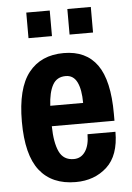

<svg xmlns="http://www.w3.org/2000/svg" viewBox="-53 -763 562 815"><g transform="rotate(-5 228.0 -355.5)"><path d="M237 12Q136 12 83.5 -54.5Q31 -121 31 -263Q31 -405 83.5 -471.5Q136 -538 233 -538Q328 -538 375.5 -471.5Q423 -405 423 -263V-233H156Q157 -163 175 -124.5Q193 -86 237 -86Q268 -86 286 -112.5Q304 -139 304 -186H423Q423 -85 370 -36.5Q317 12 237 12ZM157 -320H297Q297 -377 281.5 -408.5Q266 -440 233 -440Q195 -440 177.5 -408.5Q160 -377 157 -320ZM265 -614V-723H365V-614ZM90 -614V-723H190V-614Z"/></g></svg>

Font: Archivo Narrow
Style: Bold
Weight: 700
Designer: Hector Gatti
Foundry: Omnibus-Type
Version: Version 3.002